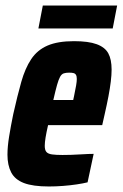

<svg xmlns="http://www.w3.org/2000/svg" viewBox="-20 -667 444 695"><path d="M157 8Q99 8 66.5 -4.5Q34 -17 20.5 -43Q7 -69 7 -107Q7 -136 13 -173Q19 -210 28 -254Q43 -321 57 -370.5Q71 -420 93 -453Q115 -486 152 -502Q189 -518 248 -518Q300 -518 330 -507Q360 -496 372 -474Q384 -452 384 -415Q384 -396 381 -371.5Q378 -347 372.5 -318Q367 -289 359 -254L350 -214H154Q148 -188 145 -169.5Q142 -151 142 -139Q142 -124 148 -117Q154 -110 168.5 -108Q183 -106 206 -106Q218 -106 237 -106.5Q256 -107 278.5 -108.5Q301 -110 319 -110L297 -7Q281 -3 257.5 0.5Q234 4 208 6Q182 8 157 8ZM173 -305H245L248 -319Q253 -343 255.5 -357.5Q258 -372 258 -381Q258 -391 255 -396Q252 -401 246 -402.5Q240 -404 230 -404Q219 -404 211 -401.5Q203 -399 197.5 -389Q192 -379 186.5 -359.5Q181 -340 173 -305ZM119 -564 135 -647H404L388 -564Z"/></svg>

Font: Saira Condensed ExtraBold
Style: Italic
Weight: 800
Width: 3
Italic angle: -12°
Designer: Hector Gatti with collaboration of the Omnibus-Type team
Foundry: Omnibus-Type
Version: Version 1.101